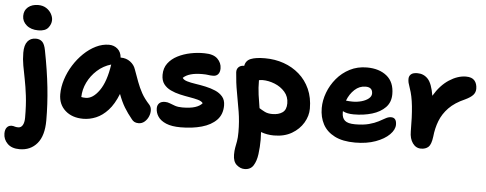

<svg xmlns="http://www.w3.org/2000/svg" viewBox="-95 -915 3390 1339"><g transform="rotate(5 1600.5 -246.0)"><path d="M79 260Q24 260 -5.5 230.5Q-35 201 -35 160Q-35 132 -22.5 117Q-10 102 10 102Q22 102 31.5 105.5Q41 109 57 109Q77 109 88 90Q99 71 99 38Q99 -51 91 -115.5Q83 -180 73 -230Q63 -280 55 -323.5Q47 -367 47 -413Q47 -466 68 -492Q89 -518 126 -518Q154 -518 171 -501.5Q188 -485 196 -442Q223 -304 235.5 -187Q248 -70 248 44Q248 151 202 205.5Q156 260 79 260ZM137 -577Q86 -577 55 -603.5Q24 -630 24 -668Q24 -708 51.5 -730.5Q79 -753 122 -753Q155 -753 178.5 -738Q202 -723 214.5 -700.5Q227 -678 227 -657Q227 -628 206.5 -602.5Q186 -577 137 -577Z M503 10Q425 10 377 -33Q329 -76 329 -147Q329 -198 346 -251Q363 -304 393 -352Q423 -400 462.5 -438Q502 -476 547 -498Q592 -520 638 -520Q673 -520 698 -498.5Q723 -477 726 -438H728Q766 -438 794 -417Q822 -396 832 -365Q849 -318 863.5 -279Q878 -240 898 -203.5Q918 -167 954 -128Q967 -113 968 -91Q969 -69 959.5 -46.5Q950 -24 932 -8.5Q914 7 890 7Q872 7 860.5 0.5Q849 -6 842 -16Q810 -55 787 -93Q764 -131 744 -185Q715 -112 676 -69.5Q637 -27 592.5 -8.5Q548 10 503 10ZM508 -137Q558 -137 602.5 -200Q647 -263 665 -384Q610 -368 568 -330Q526 -292 502 -242.5Q478 -193 477 -140Q490 -137 508 -137Z M1185 10Q1122 10 1083 -6.5Q1044 -23 1026 -50Q1008 -77 1008 -108Q1008 -130 1021.5 -143.5Q1035 -157 1062 -157Q1080 -157 1096.5 -150Q1113 -143 1134 -136Q1155 -129 1185 -129Q1240 -129 1274 -140Q1308 -151 1324 -171Q1314 -185 1288.5 -192Q1263 -199 1229.5 -204.5Q1196 -210 1161 -218Q1126 -226 1095.5 -240.5Q1065 -255 1046.5 -279.5Q1028 -304 1028 -344Q1028 -391 1053 -424.5Q1078 -458 1119 -479Q1160 -500 1209 -510Q1258 -520 1307 -519Q1369 -519 1398 -490.5Q1427 -462 1427 -423Q1427 -397 1414.5 -382.5Q1402 -368 1380 -368Q1358 -368 1345 -370.5Q1332 -373 1303 -373Q1209 -373 1170 -335Q1178 -321 1203 -313.5Q1228 -306 1262.5 -301Q1297 -296 1334 -288Q1371 -280 1402.5 -266.5Q1434 -253 1454 -229.5Q1474 -206 1474 -168Q1474 -105 1436 -66Q1398 -27 1332.5 -8.5Q1267 10 1185 10Z M1654 261Q1625 261 1599 238.5Q1573 216 1573 167Q1573 139 1577 118Q1581 97 1585.5 72.5Q1590 48 1590 8Q1590 -66 1579 -133.5Q1568 -201 1555.5 -267.5Q1543 -334 1538 -406Q1537 -429 1551 -442.5Q1565 -456 1589 -456H1590Q1596 -493 1631 -507Q1666 -521 1730 -521Q1800 -521 1861.5 -499.5Q1923 -478 1970.5 -436.5Q2018 -395 2045 -335Q2072 -275 2072 -198Q2072 -147 2043.5 -99Q2015 -51 1963 -20.5Q1911 10 1838 10Q1790 10 1747 -6Q1749 21 1749 46Q1749 99 1742.5 148.5Q1736 198 1716 229.5Q1696 261 1654 261ZM1701 -363Q1701 -311 1707.5 -263.5Q1714 -216 1722 -171Q1739 -160 1760.5 -149Q1782 -138 1814 -138Q1858 -138 1885 -157Q1912 -176 1912 -221Q1912 -268 1883 -301Q1854 -334 1811 -351Q1768 -368 1726 -368Q1720 -368 1713.5 -367Q1707 -366 1701 -365Z M2406 10Q2319 10 2263 -18.5Q2207 -47 2180.5 -96.5Q2154 -146 2154 -210Q2154 -264 2174.5 -318.5Q2195 -373 2233 -418.5Q2271 -464 2324.5 -491.5Q2378 -519 2444 -519Q2530 -519 2583 -476Q2636 -433 2636 -349Q2636 -292 2601 -256Q2566 -220 2508 -202.5Q2450 -185 2380 -185Q2356 -185 2336.5 -189Q2317 -193 2303 -201Q2303 -195 2303 -190Q2303 -154 2323.5 -135.5Q2344 -117 2395 -117Q2453 -117 2492 -127.5Q2531 -138 2557.5 -152Q2584 -166 2603.5 -177Q2623 -188 2642 -188Q2680 -188 2680 -139Q2680 -104 2645.5 -69.5Q2611 -35 2549.5 -12.5Q2488 10 2406 10ZM2446 -385Q2403 -385 2369.5 -354Q2336 -323 2318 -276Q2327 -275 2338 -274Q2349 -273 2364 -273Q2397 -273 2427 -281.5Q2457 -290 2476 -305.5Q2495 -321 2495 -341Q2495 -385 2446 -385Z M2868 12Q2832 12 2809.5 -19.5Q2787 -51 2787 -101Q2787 -204 2779.5 -277Q2772 -350 2754 -400Q2745 -425 2742 -438Q2739 -451 2739 -465Q2739 -485 2753 -497.5Q2767 -510 2798 -510Q2842 -510 2871.5 -478.5Q2901 -447 2915 -362Q2960 -438 3020 -477Q3080 -516 3138 -516Q3179 -516 3197.5 -494.5Q3216 -473 3216 -437Q3216 -412 3199.5 -393.5Q3183 -375 3145 -357Q3074 -326 3033 -283.5Q2992 -241 2972 -189.5Q2952 -138 2946 -78Q2939 -23 2919.5 -5.5Q2900 12 2868 12Z"/></g></svg>

Font: Shantell Sans Normal
Style: Bold
Weight: 700
Designer: Stephen Nixon, Anya Danilova, Shantell Martin
Foundry: Arrow Type
Version: Version 1.009;[a7da0bfa3]